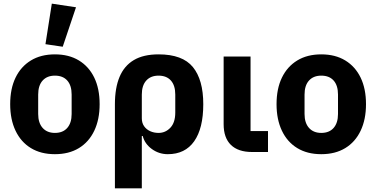

<svg xmlns="http://www.w3.org/2000/svg" viewBox="-20 -836 2069 1056"><path d="M282 12Q205 12 150 -21.5Q95 -55 65.5 -117Q36 -179 36 -263Q36 -348 65.5 -409Q95 -470 150 -503.5Q205 -537 282 -537Q359 -537 414 -503.5Q469 -470 498.5 -409Q528 -348 528 -263Q528 -179 498.5 -117Q469 -55 414 -21.5Q359 12 282 12ZM282 -105Q326 -105 350 -132.5Q374 -160 374 -209V-316Q374 -366 350 -393Q326 -420 282 -420Q239 -420 214.5 -393Q190 -366 190 -316V-209Q190 -160 214.5 -132.5Q239 -105 282 -105ZM398 -796 325 -579 230 -593 265 -816Z M612 200V-263Q612 -352 637.5 -413Q663 -474 716 -505.5Q769 -537 852 -537Q984 -537 1041 -467Q1098 -397 1098 -263Q1098 -130 1048 -59Q998 12 903 12Q854 12 815 -16.5Q776 -45 765 -88H760V200ZM852 -105Q890 -105 917 -133.5Q944 -162 944 -217V-316Q944 -366 920 -393Q896 -420 852 -420Q809 -420 784.5 -393Q760 -366 760 -316V-185Q760 -160 772.5 -142Q785 -124 806 -114.5Q827 -105 852 -105Z M1454 -115V0H1366Q1290 0 1250 -39Q1210 -78 1210 -153V-525H1358V-115Z M1747 12Q1670 12 1615 -21.5Q1560 -55 1530.5 -117Q1501 -179 1501 -263Q1501 -348 1530.5 -409Q1560 -470 1615 -503.5Q1670 -537 1747 -537Q1824 -537 1879 -503.5Q1934 -470 1963.5 -409Q1993 -348 1993 -263Q1993 -179 1963.5 -117Q1934 -55 1879 -21.5Q1824 12 1747 12ZM1747 -105Q1791 -105 1815 -132.5Q1839 -160 1839 -209V-316Q1839 -366 1815 -393Q1791 -420 1747 -420Q1704 -420 1679.5 -393Q1655 -366 1655 -316V-209Q1655 -160 1679.5 -132.5Q1704 -105 1747 -105Z"/></svg>

Font: IBM Plex Sans
Style: Regular
Weight: 400
Designer: Mike Abbink, Paul van der Laan, Pieter van Rosmalen
Foundry: Bold Monday
Version: Version 3.201